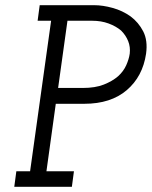

<svg xmlns="http://www.w3.org/2000/svg" viewBox="-20 -720 585 740"><path d="M43 -60 35 0H257L265 -60H159L195 -320H305Q407 -320 468.5 -372.5Q530 -425 543 -513Q550 -564 532 -599Q514 -634 483 -657Q452 -679 414 -689.5Q376 -700 343 -700H133L125 -640H177L96 -60ZM204 -381 240 -640H336Q370 -640 398.5 -629.5Q427 -619 447 -602Q465 -584 474 -561.5Q483 -539 480 -513Q477 -492 466.5 -468.5Q456 -445 435 -426Q413 -407 380 -394Q347 -381 299 -381Z"/></svg>

Font: Josefin Slab Thin SemiBold
Style: Italic
Weight: 600
Italic angle: -12°
Version: Version 2.000